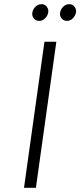

<svg xmlns="http://www.w3.org/2000/svg" viewBox="-20 -900 385 920"><path d="M95 0H152L250 -700H193ZM179 -880Q162 -880 150 -868Q138 -856 135 -840Q132 -825 142 -812Q151 -800 168 -800Q184 -800 196 -812Q208 -824 211 -840Q214 -855 204 -868Q195 -880 179 -880ZM312 -880Q295 -880 283 -868Q271 -856 268 -840Q265 -825 275 -812Q284 -800 301 -800Q317 -800 329 -812Q341 -824 344 -840Q347 -855 337 -868Q328 -880 312 -880Z"/></svg>

Font: Unageo
Style: Light-Italic
Weight: 300
Designer: Richard Sepsi
Foundry: Richard Sepsi
Version: Version 2.000